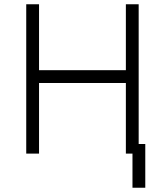

<svg xmlns="http://www.w3.org/2000/svg" viewBox="-20 -720 772 900"><path d="M103 0H163V-331H570V0H630V-700H570V-391H163V-700H103ZM601 160H661V-45H601Z"/></svg>

Font: Unageo Variable
Style: Regular
Weight: 300
Designer: Richard Sepsi
Foundry: Richard Sepsi
Version: Version 2.200